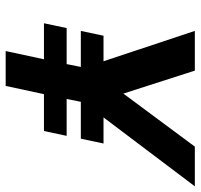

<svg xmlns="http://www.w3.org/2000/svg" viewBox="-35 -672 707 677"><g transform="rotate(90 318.5 -333.5)"><path d="M79 -215H206L216 -265H89L106 -345H196L89 -667H229L310 -415L497 -667H637L394 -345H486L469 -265H339L329 -215H459L442 -135H312L283 0H160L189 -135H62Z"/></g></svg>

Font: Epunda Sans SemiBold
Style: Italic
Weight: 600
Italic angle: -12.0243°
Designer: Simon Atzbach
Foundry: typofactur
Version: Version 2.204; ttfautohint (v1.8.4.7-5d5b)